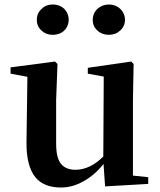

<svg xmlns="http://www.w3.org/2000/svg" viewBox="-20 -819 712 855"><path d="M252 16C287 16 322 6 356 -14C387 -32 416 -57 441 -89L448 11L640 0V-30L572 -37V-374L575 -534L564 -545L371 -517V-491L442 -478L440 -122C401 -83 359 -63 316 -63C287 -63 266 -72 252 -89C237 -107 230 -137 230 -180V-374L236 -534L225 -545L27 -519V-491L102 -477L98 -187C97 -115 111 -62 138 -29C163 1 201 16 252 16ZM214 -664C311 -664 309 -799 214 -799C195 -799 179 -793 166 -780C151 -767 144 -751 144 -731C144 -711 151 -695 166 -682C179 -670 195 -664 214 -664ZM415 -682C428 -670 445 -664 465 -664C485 -664 501 -670 514 -682C544 -707 544 -753 515 -780C501 -793 484 -799 465 -799C426 -799 393 -771 393 -731C393 -711 400 -695 415 -682Z"/></svg>

Font: AllPunType Bold
Style: Regular
Weight: 700
Version: 1.0